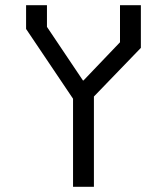

<svg xmlns="http://www.w3.org/2000/svg" viewBox="-20 -716 640 736"><path d="M440 -696H520V-532.5L340 -346V0H260V-337.5L80 -605V-696H160V-613L298 -407.5H300L440 -554Z"/></svg>

Font: Kode Mono
Style: Regular
Weight: 400
Monospace: yes
Designer: Isa Ozler
Foundry: Kadena LLC
Version: Version 1.000;gftools[0.9.28]